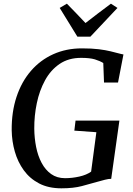

<svg xmlns="http://www.w3.org/2000/svg" viewBox="-20 -1014 720 1042"><path d="M313 8Q243 8 192.2 -18.5Q141.5 -45 109 -90Q76.5 -135 60.5 -191Q44.5 -247 43.5 -306Q42.5 -406.5 69.8 -488.5Q97 -570.5 147.8 -629.2Q198.5 -688 269 -719.8Q339.5 -751.5 424.5 -751.5Q478.5 -751.5 516.2 -746.8Q554 -742 580.2 -735.5Q606.5 -729 625.5 -724Q631.5 -722.5 637.5 -721Q643.5 -719.5 650 -718.5L620.5 -566H544.5L540.5 -672Q522 -683.5 494.8 -691.8Q467.5 -700 420 -700Q352 -700 303.5 -667Q255 -634 224.5 -578.2Q194 -522.5 179.8 -454.2Q165.5 -386 166 -316Q166.5 -265 176 -216.8Q185.5 -168.5 205.8 -130.2Q226 -92 257.5 -69.5Q289 -47 333 -47Q371.5 -47 410.5 -55.8Q449.5 -64.5 474.5 -82.5L503 -296.5L383.5 -305L390 -359.5H628L583.5 -43.5Q569 -43.5 549.5 -38.5Q530 -33.5 509 -27.5Q470.5 -16.5 424.5 -4.2Q378.5 8 313 8ZM400 -815 304 -971 343 -994Q368.5 -968 393.8 -941.8Q419 -915.5 444 -889Q478 -915.5 512.5 -941.8Q547 -968 582 -994L617.5 -971L470.5 -815Z"/></svg>

Font: Merriweather 28pt Medium
Style: Italic
Weight: 500
Italic angle: -7.8°
Version: Version 2.101